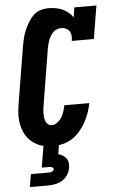

<svg xmlns="http://www.w3.org/2000/svg" viewBox="-63 -785 630 1047"><g transform="rotate(-5 252.5 -261.5)"><path d="M206 8Q183 8 160.5 4.5Q138 1 118.5 -8.5Q99 -18 83 -32.5Q67 -47 56 -65Q45 -83 38.5 -104.5Q32 -126 30 -148.5Q28 -171 30 -194Q32 -217 36 -240L86 -545Q90 -567 95 -589Q100 -611 109 -632.5Q118 -654 130 -674.5Q142 -695 159 -712Q176 -729 198.5 -736Q221 -743 244 -743Q263 -743 282.5 -739.5Q302 -736 319 -728.5Q336 -721 350.5 -709Q365 -697 376 -681L384 -735H505L475 -554H354Q357 -568 356 -581.5Q355 -595 348.5 -606Q342 -617 329.5 -623Q317 -629 304 -629Q292 -629 280.5 -625Q269 -621 260 -612.5Q251 -604 244.5 -593.5Q238 -583 233.5 -571.5Q229 -560 226 -548.5Q223 -537 221 -526L171 -221Q169 -209 167.5 -197.5Q166 -186 166 -174.5Q166 -163 167.5 -151.5Q169 -140 173 -130Q177 -120 185.5 -113Q194 -106 206 -106Q222 -106 237 -117.5Q252 -129 261 -144Q270 -159 275 -175.5Q280 -192 283 -208H420Q415 -181 406 -155.5Q397 -130 383.5 -105.5Q370 -81 351.5 -59Q333 -37 309.5 -21.5Q286 -6 259 1Q232 8 206 8ZM57 220 69 150H169Q177 150 185 146.5Q193 143 195 135Q196 127 188.5 123.5Q181 120 174 120H131L151 0H236L227 55Q240 58 251.5 65Q263 72 270.5 82.5Q278 93 280 107Q282 121 279 135Q276 154 264.5 172Q253 190 235 201Q217 212 197 216Q177 220 157 220Z"/></g></svg>

Font: Iosevka Curly Slab HvObl
Style: Regular
Weight: 900
Italic angle: -9°
Monospace: yes
Designer: Belleve Invis
Foundry: Belleve Invis
Version: Version 11.1.0; ttfautohint (v1.8.3)